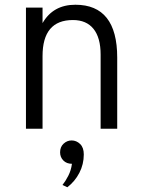

<svg xmlns="http://www.w3.org/2000/svg" viewBox="-20 -543 600 810"><path d="M89.5 0V-511H159.5V-445.5Q204 -523 298 -523Q474.5 -523 474.5 -300V0H404.5V-312.5Q404.5 -384 374.5 -421.2Q344.5 -458.5 287.5 -458.5Q159.5 -458.5 159.5 -306.5V0ZM264 247 243.5 237.5Q256 222 268 198.8Q280 175.5 283.5 148Q261 148 247.2 134Q233.5 120 233.5 99.5Q233.5 77 248.2 63.2Q263 49.5 282 49.5Q302.5 49.5 318 64.5Q333.5 79.5 333.5 108.5Q333.5 150 314.8 186.2Q296 222.5 264 247Z"/></svg>

Font: Overpass Light
Style: Regular
Weight: 300
Designer: Delve Withrington, Dave Bailey, Thomas Jockin
Foundry: Delve Fonts LLC
Version: Version 4.000; ttfautohint (v1.8.3)